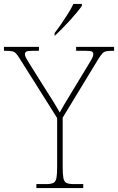

<svg xmlns="http://www.w3.org/2000/svg" viewBox="-31 -951 597 971"><path d="M153 0V-20H202Q227 -20 239 -26Q251 -32 254.5 -51Q258 -70 258 -108V-354L71 -651Q59 -671 50.5 -680Q42 -689 31 -691.5Q20 -694 -2 -694H-11V-714H166V-694H133Q108 -694 101.5 -689.5Q95 -685 95 -677Q95 -668 101.5 -656.5Q108 -645 118 -629L197 -503Q217 -472 236 -441.5Q255 -411 271 -382Q279 -397 292.5 -420Q306 -443 325 -474L419 -629Q429 -645 435 -656.5Q441 -668 441 -677Q441 -685 435 -689.5Q429 -694 403 -694H354V-714H546V-694H538Q517 -694 505.5 -691.5Q494 -689 486 -680Q478 -671 466 -652L286 -356V-108Q286 -70 289.5 -51Q293 -32 305 -26Q317 -20 342 -20H390V0ZM245 -784Q260 -803 278 -829Q296 -855 313 -882Q330 -909 340 -931H383V-921Q374 -908 357.5 -888Q341 -868 321 -846Q301 -824 281.5 -804.5Q262 -785 247 -771H245Z"/></svg>

Font: Noto Serif Bengali Thin
Style: Regular
Weight: 250
Version: Version 2.003